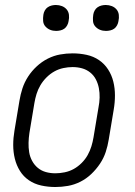

<svg xmlns="http://www.w3.org/2000/svg" viewBox="-20 -742 540 770"><path d="M202 8Q173 8 145.5 2Q118 -4 96 -19Q74 -34 60 -56.5Q46 -79 39.5 -105.5Q33 -132 33 -160.5Q33 -189 38 -218L58 -338Q62 -363 70 -387.5Q78 -412 92.5 -434.5Q107 -457 127.5 -476Q148 -495 172 -507Q196 -519 221 -523.5Q246 -528 271 -528Q300 -528 327.5 -522Q355 -516 377 -501Q399 -486 413.5 -463.5Q428 -441 434.5 -414.5Q441 -388 441 -359.5Q441 -331 436 -302L416 -182Q412 -157 404 -132.5Q396 -108 381 -85.5Q366 -63 346 -44Q326 -25 302 -13Q278 -1 252.5 3.5Q227 8 202 8ZM202 -47Q220 -47 239.5 -51Q259 -55 276 -64.5Q293 -74 307.5 -88.5Q322 -103 331.5 -120Q341 -137 346.5 -155Q352 -173 355 -191L375 -311Q379 -331 379.5 -350.5Q380 -370 376.5 -388.5Q373 -407 364.5 -423.5Q356 -440 341.5 -451.5Q327 -463 309 -468Q291 -473 271 -473Q253 -473 234 -469Q215 -465 198 -455.5Q181 -446 166.5 -431.5Q152 -417 142 -400Q132 -383 126.5 -365Q121 -347 118 -329L98 -209Q95 -189 94.5 -169.5Q94 -150 97 -131.5Q100 -113 109 -96.5Q118 -80 132 -68.5Q146 -57 164 -52Q182 -47 202 -47ZM405 -618Q392 -618 381 -622.5Q370 -627 362 -636Q354 -645 353 -657.5Q352 -670 354 -683Q355 -691 359.5 -699.5Q364 -708 371.5 -713Q379 -718 387.5 -720Q396 -722 404 -722Q417 -722 428.5 -717.5Q440 -713 447.5 -704Q455 -695 456.5 -682.5Q458 -670 455 -657Q454 -649 449.5 -640.5Q445 -632 438 -627Q431 -622 422 -620Q413 -618 405 -618ZM205 -618Q192 -618 181 -622.5Q170 -627 162 -636Q154 -645 153 -657.5Q152 -670 154 -683Q155 -691 159.5 -699.5Q164 -708 171.5 -713Q179 -718 187.5 -720Q196 -722 204 -722Q217 -722 228.5 -717.5Q240 -713 247.5 -704Q255 -695 256.5 -682.5Q258 -670 255 -657Q254 -649 249.5 -640.5Q245 -632 238 -627Q231 -622 222 -620Q213 -618 205 -618Z"/></svg>

Font: Iosevka SS18 Light
Style: Italic
Weight: 300
Italic angle: -9°
Monospace: yes
Designer: Belleve Invis
Foundry: Belleve Invis
Version: Version 25.1.1; ttfautohint (v1.8.4)